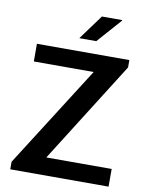

<svg xmlns="http://www.w3.org/2000/svg" viewBox="-96 -959 793 1027"><g transform="rotate(10 300.5 -445.0)"><path d="M32 0V-41L381 -590H56V-686H558V-646L211 -96H566V0ZM274 -755 373 -890H483V-887L366 -755Z"/></g></svg>

Font: Chivo Medium Medium
Style: Regular
Weight: 500
Version: Version 2.002